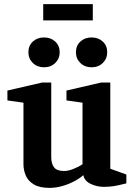

<svg xmlns="http://www.w3.org/2000/svg" viewBox="-20 -903 660 933"><path d="M221 10Q173 10 145 -6.5Q117 -23 105.5 -49.5Q94 -76 94 -105V-404L16 -415V-463L185 -502H229V-140Q229 -107 243 -89.5Q257 -72 291 -72Q311 -72 336.5 -82Q362 -92 381 -105V-404L303 -415V-463L472 -502H516V-83L594 -55V-12Q559 -3 536 1Q513 5 485 5Q451 5 420.5 -9.5Q390 -24 385 -52Q367 -36 339.5 -21.5Q312 -7 281 1.5Q250 10 221 10ZM194 -576Q161 -576 139.5 -597Q118 -618 118 -649Q118 -681 139.5 -701Q161 -721 194 -721Q227 -721 248.5 -701Q270 -681 270 -649Q270 -618 248.5 -597Q227 -576 194 -576ZM425 -576Q392 -576 370.5 -597Q349 -618 349 -649Q349 -681 370.5 -701Q392 -721 425 -721Q458 -721 479.5 -701Q501 -681 501 -649Q501 -618 479.5 -597Q458 -576 425 -576ZM190 -804V-883H431V-804Z"/></svg>

Font: Manuale
Style: Regular
Weight: 400
Designer: Eduardo Tunni / Pablo Cosgaya
Foundry: Eduardo Tunni / Pablo Cosgaya
Version: Version 1.002